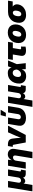

<svg xmlns="http://www.w3.org/2000/svg" viewBox="2384 -3222 1013 5878"><g transform="rotate(-90 2890.0 -282.5)"><path d="M-29.3 204.1 94.2 -542.5H289.6L237.8 -230.5Q233.4 -204.1 240 -185.1Q246.6 -166 262.7 -155.8Q278.8 -145.5 302.2 -145.5Q326.2 -145.5 345.5 -155.8Q364.7 -166 377.7 -185.1Q390.6 -204.1 395 -230.5L446.8 -542.5H642.1L582 -180.7Q579.6 -165.5 586.2 -157Q592.8 -148.4 607.9 -148.4H636.2L611.8 0H512.2Q438.5 0 409.2 -40Q379.9 -80.1 392.1 -154.3L400.4 -203.6H427.7Q418.9 -148.9 403.6 -112.5Q388.2 -76.2 368.9 -54.9Q349.6 -33.7 328.9 -24.7Q308.1 -15.6 288.6 -15.6Q267.6 -15.6 248.8 -24.7Q230 -33.7 217.3 -54.9Q204.6 -76.2 200.9 -112.5Q197.3 -148.9 206.1 -203.6H233.4L166 204.1Z M911.6 -302.7 861.8 0H665.5L755.4 -542.5H940.4L920.9 -402.8L912.6 -403.3Q932.6 -445.3 958.3 -478.3Q983.9 -511.2 1019.8 -530.5Q1055.7 -549.8 1105.5 -549.8Q1164.1 -549.8 1204.3 -523.4Q1244.6 -497.1 1262.5 -450.7Q1280.3 -404.3 1270.5 -344.2L1179.7 204.1H983.4L1067.4 -303.7Q1074.2 -344.2 1060.3 -367.2Q1046.4 -390.1 1010.3 -390.1Q986.3 -390.1 965.3 -379.6Q944.3 -369.1 930.2 -349.9Q916 -330.6 911.6 -302.7Z M1467.8 0 1397 -379.4Q1395.5 -388.2 1388.7 -392.8Q1381.8 -397.5 1370.6 -397.5H1333.5L1358.4 -545.9H1397Q1490.2 -545.9 1533.9 -512.5Q1577.6 -479 1587.4 -399.9L1599.6 -296.9Q1606.4 -241.7 1608.9 -184.6Q1611.3 -127.4 1612.8 -61.5H1580.1Q1603 -127.4 1624 -184.6Q1645 -241.7 1669.9 -296.9L1778.3 -542.5H1981.4L1697.8 0Z M2217.8 7.3Q2134.8 7.3 2078.1 -21Q2021.5 -49.3 1996.1 -101.3Q1970.7 -153.3 1982.4 -223.6L2035.6 -542.5H2231.4L2181.2 -237.3Q2176.8 -210.9 2183.3 -191.7Q2189.9 -172.4 2206.1 -161.9Q2222.2 -151.4 2244.6 -151.4Q2267.6 -151.4 2286.6 -161.9Q2305.7 -172.4 2318.6 -191.7Q2331.5 -210.9 2335.9 -237.3L2386.2 -542.5H2582.5L2529.8 -223.6Q2518.1 -153.3 2475.8 -101.3Q2433.6 -49.3 2367.4 -21Q2301.3 7.3 2217.8 7.3ZM2263.7 -609.4 2305.2 -768.6H2469.2L2373 -609.4Z M2557.1 204.1 2680.7 -542.5H2876L2824.2 -230.5Q2819.8 -204.1 2826.4 -185.1Q2833 -166 2849.1 -155.8Q2865.2 -145.5 2888.7 -145.5Q2912.6 -145.5 2931.9 -155.8Q2951.2 -166 2964.1 -185.1Q2977.1 -204.1 2981.4 -230.5L3033.2 -542.5H3228.5L3168.5 -180.7Q3166 -165.5 3172.6 -157Q3179.2 -148.4 3194.3 -148.4H3222.7L3198.2 0H3098.6Q3024.9 0 2995.6 -40Q2966.3 -80.1 2978.5 -154.3L2986.8 -203.6H3014.2Q3005.4 -148.9 2990 -112.5Q2974.6 -76.2 2955.3 -54.9Q2936 -33.7 2915.3 -24.7Q2894.5 -15.6 2875 -15.6Q2854 -15.6 2835.2 -24.7Q2816.4 -33.7 2803.7 -54.9Q2791 -76.2 2787.4 -112.5Q2783.7 -148.9 2792.5 -203.6H2819.8L2752.4 204.1Z M3500 11.7Q3417.5 11.7 3362.8 -22.9Q3308.1 -57.6 3285.4 -120.8Q3262.7 -184.1 3276.4 -270Q3291 -356 3334 -418.7Q3377 -481.4 3442.9 -515.6Q3508.8 -549.8 3591.8 -549.8Q3651.4 -549.8 3685.8 -533.2Q3720.2 -516.6 3736.8 -490Q3753.4 -463.4 3758.3 -432.4Q3763.2 -401.4 3763.7 -372.6H3820.8L3865.7 -275.9L3896 0H3712.4L3700.7 -272.5Q3699.7 -305.7 3692.6 -329.6Q3685.5 -353.5 3672.9 -368.7Q3660.2 -383.8 3642.3 -391.6Q3624.5 -399.4 3601.6 -399.4Q3567.9 -399.4 3542.2 -384.3Q3516.6 -369.1 3499.8 -341.1Q3482.9 -313 3476.1 -272Q3469.2 -231 3476.1 -202.1Q3482.9 -173.3 3502.9 -158.2Q3522.9 -143.1 3555.2 -143.1Q3579.1 -143.1 3600.8 -151.9Q3622.6 -160.6 3641.4 -176.5Q3660.2 -192.4 3675 -216.1Q3689.9 -239.7 3700.2 -269.5L3798.3 -542.5H3979L3864.3 -269.5L3788.1 -177.7H3727.5Q3717.3 -148.4 3703.4 -115.7Q3689.5 -83 3665.5 -54Q3641.6 -24.9 3601.8 -6.6Q3562 11.7 3500 11.7Z M4281.2 7.3Q4188.5 7.3 4148.7 -34.2Q4108.9 -75.7 4122.6 -156.7L4161.6 -395.5H3995.6L4020 -542.5H4548.3L4523.9 -395.5H4357.9L4321.8 -176.8Q4319.3 -159.2 4326.7 -150.6Q4334 -142.1 4354 -142.1Q4363.8 -142.1 4380.6 -144Q4397.5 -146 4404.3 -147.5L4401.9 -6.3Q4367.7 2 4337.6 4.6Q4307.6 7.3 4281.2 7.3Z M4760.7 9.8Q4680.7 9.8 4625 -18.8Q4569.3 -47.4 4540.3 -99.4Q4511.2 -151.4 4511.2 -221.2Q4511.2 -288.1 4533 -347.4Q4554.7 -406.7 4596.2 -452.4Q4637.7 -498 4697.3 -523.9Q4756.8 -549.8 4833.5 -549.8Q4913.1 -549.8 4968.5 -521.2Q5023.9 -492.7 5053 -440.4Q5082 -388.2 5082 -318.4Q5082 -252.9 5060.8 -193.6Q5039.6 -134.3 4998.5 -88.6Q4957.5 -43 4897.7 -16.6Q4837.9 9.8 4760.7 9.8ZM4769.5 -137.2Q4801.3 -137.2 4823.7 -157Q4846.2 -176.8 4859.6 -207Q4873 -237.3 4878.9 -269.8Q4884.8 -302.2 4884.8 -327.1Q4884.8 -352.1 4877.2 -368.9Q4869.6 -385.7 4856.2 -394.3Q4842.8 -402.8 4824.7 -402.8Q4792.5 -402.8 4770 -383.3Q4747.6 -363.8 4733.9 -334Q4720.2 -304.2 4714.4 -272.2Q4708.5 -240.2 4708.5 -215.3Q4708.5 -177.2 4725.3 -157.2Q4742.2 -137.2 4769.5 -137.2Z M5373 9.8Q5285.2 9.8 5227.3 -24.2Q5169.4 -58.1 5146 -120.4Q5122.6 -182.6 5136.2 -266.1Q5149.9 -349.6 5193.8 -411.6Q5237.8 -473.6 5306.9 -508.1Q5376 -542.5 5464.4 -542.5H5809.1L5785.2 -399.4H5547.4L5439.5 -395.5Q5414.1 -395.5 5393.1 -380.9Q5372.1 -366.2 5357.7 -337.6Q5343.3 -309.1 5336.4 -266.1Q5329.6 -224.1 5334.7 -195.3Q5339.8 -166.5 5355.7 -151.9Q5371.6 -137.2 5397.5 -137.2Q5422.4 -137.2 5443.1 -151.9Q5463.9 -166.5 5479 -195.3Q5494.1 -224.1 5500.5 -266.1Q5507.8 -309.1 5502.4 -337.6Q5497.1 -366.2 5481.2 -380.9Q5465.3 -395.5 5439.9 -395.5L5448.2 -443.8Q5509.8 -443.8 5559.3 -430.4Q5608.9 -417 5641.8 -390.1Q5674.8 -363.3 5689 -323.7Q5703.1 -284.2 5693.8 -231Q5683.1 -164.6 5640.6 -109.9Q5598.1 -55.2 5529.8 -22.7Q5461.4 9.8 5373 9.8Z"/></g></svg>

Font: Inter 16pt Black
Style: Italic
Weight: 900
Italic angle: -9.3988°
Version: Version 4.001;git-66647c0bb